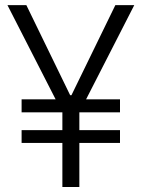

<svg xmlns="http://www.w3.org/2000/svg" viewBox="-20 -748 566 768"><path d="M85.4 -727.5 283.2 -320.8 228.5 -299.8 9.8 -727.5ZM243.2 -320.8 441.4 -727.5H517.1L298.3 -299.8ZM297.4 -367.2V0H229.5V-367.2ZM460 -350.6V-298.8H66.4V-350.6ZM460 -227.5V-176.3H66.4V-227.5Z"/></svg>

Font: Inter 20pt Light
Style: Regular
Weight: 300
Version: Version 4.001;git-66647c0bb